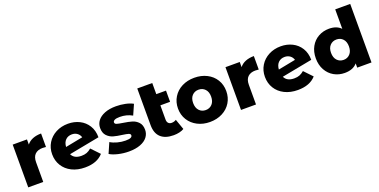

<svg xmlns="http://www.w3.org/2000/svg" viewBox="-19 -1510 4511 2287"><g transform="rotate(-20 2236.5 -366.5)"><path d="M424 -551V-380Q398 -383 381 -383Q320 -383 285.5 -350Q251 -317 251 -249V0H61V-542H242V-477Q271 -514 317.5 -532.5Q364 -551 424 -551Z M912 -183 1011 -79Q934 9 781 9Q686 9 614 -27Q542 -63 502.5 -127Q463 -191 463 -272Q463 -352 502 -415.5Q541 -479 609.5 -515Q678 -551 763 -551Q842 -551 907.5 -518.5Q973 -486 1012 -423.5Q1051 -361 1051 -275L664 -201Q695 -136 787 -136Q826 -136 854.5 -147Q883 -158 912 -183ZM649 -298 869 -341Q859 -375 831 -395.5Q803 -416 764 -416Q715 -416 684 -385.5Q653 -355 649 -298Z M1096 -47 1153 -177Q1190 -154 1241 -140.5Q1292 -127 1342 -127Q1388 -127 1407.5 -136.5Q1427 -146 1427 -164Q1427 -182 1403.5 -189.5Q1380 -197 1329 -204Q1264 -212 1218.5 -225Q1173 -238 1140 -273Q1107 -308 1107 -371Q1107 -423 1138 -463.5Q1169 -504 1228.5 -527.5Q1288 -551 1371 -551Q1430 -551 1488 -539Q1546 -527 1585 -505L1528 -376Q1456 -416 1372 -416Q1327 -416 1306 -405.5Q1285 -395 1285 -378Q1285 -359 1308 -351.5Q1331 -344 1384 -336Q1451 -326 1495 -313Q1539 -300 1571.5 -265.5Q1604 -231 1604 -169Q1604 -118 1573 -77.5Q1542 -37 1481.5 -14Q1421 9 1336 9Q1268 9 1202 -6.5Q1136 -22 1096 -47Z M2035 -22Q2011 -7 1976.5 1Q1942 9 1903 9Q1797 9 1740.5 -43Q1684 -95 1684 -198V-663H1874V-522H1997V-380H1874V-200Q1874 -170 1889 -154Q1904 -138 1930 -138Q1963 -138 1988 -155Z M2058 -272Q2058 -352 2097.5 -416Q2137 -480 2206.5 -515.5Q2276 -551 2364 -551Q2452 -551 2522 -515.5Q2592 -480 2631 -416.5Q2670 -353 2670 -272Q2670 -191 2631 -127Q2592 -63 2522 -27Q2452 9 2364 9Q2277 9 2207 -27Q2137 -63 2097.5 -127Q2058 -191 2058 -272ZM2478 -272Q2478 -332 2446 -366Q2414 -400 2364 -400Q2314 -400 2282 -366Q2250 -332 2250 -272Q2250 -211 2282 -176.5Q2314 -142 2364 -142Q2414 -142 2446 -176.5Q2478 -211 2478 -272Z M3121 -551V-380Q3095 -383 3078 -383Q3017 -383 2982.5 -350Q2948 -317 2948 -249V0H2758V-542H2939V-477Q2968 -514 3014.5 -532.5Q3061 -551 3121 -551Z M3609 -183 3708 -79Q3631 9 3478 9Q3383 9 3311 -27Q3239 -63 3199.5 -127Q3160 -191 3160 -272Q3160 -352 3199 -415.5Q3238 -479 3306.5 -515Q3375 -551 3460 -551Q3539 -551 3604.5 -518.5Q3670 -486 3709 -423.5Q3748 -361 3748 -275L3361 -201Q3392 -136 3484 -136Q3523 -136 3551.5 -147Q3580 -158 3609 -183ZM3346 -298 3566 -341Q3556 -375 3528 -395.5Q3500 -416 3461 -416Q3412 -416 3381 -385.5Q3350 -355 3346 -298Z M4412 -742V0H4231V-54Q4178 9 4072 9Q3998 9 3937 -25.5Q3876 -60 3840.5 -124Q3805 -188 3805 -272Q3805 -356 3840.5 -419.5Q3876 -483 3937 -517Q3998 -551 4072 -551Q4169 -551 4222 -495V-742ZM4225 -272Q4225 -332 4193.5 -366Q4162 -400 4112 -400Q4062 -400 4030 -366Q3998 -332 3998 -272Q3998 -211 4030 -176.5Q4062 -142 4112 -142Q4161 -142 4193 -176.5Q4225 -211 4225 -272Z"/></g></svg>

Font: Montserrat Alternates ExtraBold
Style: Regular
Weight: 800
Designer: Julieta Ulanovsky
Foundry: Julieta Ulanovsky
Version: Version 7.200